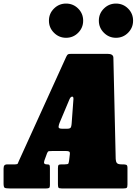

<svg xmlns="http://www.w3.org/2000/svg" viewBox="-60 -1057 775 1077"><path d="M-40 -28.5V-110.5Q-40 -123.5 -35.5 -129.2Q-31 -135 -17 -135H25.5Q38 -135 40 -140.2Q42 -145.5 45.5 -153.5L311.5 -738.5Q317 -750 321.5 -752.5Q326 -755 343 -755H543Q575.5 -755 576 -733.5L589 -165.5Q589.5 -151.5 595.2 -143.2Q601 -135 622.5 -135H628.5Q641.5 -135 648.2 -132.5Q655 -130 655 -115.5V-22.5Q655 -7.5 651 -3.8Q647 0 632.5 0H285.5Q270.5 0 267.8 -4.8Q265 -9.5 265 -24.5V-113.5Q265 -128 268.8 -131.5Q272.5 -135 286.5 -135H303.5Q321.5 -135 323.8 -140Q326 -145 328 -159.5L332 -193.5Q333 -203.5 328 -206.8Q323 -210 308.5 -210H235Q220.5 -210 214.2 -209Q208 -208 204 -197.5L189 -156.5Q181.5 -135 201.5 -135H203.5Q215.5 -135 217.8 -130.8Q220 -126.5 220 -114.5V-18.5Q220 -6 215.5 -3Q211 0 199.5 0H-7Q-28 0 -34 -3.8Q-40 -7.5 -40 -28.5ZM329.5 -499.5 274 -367.5Q269.5 -356.5 268.5 -345.8Q267.5 -335 287.5 -335H318Q335.5 -335 338.5 -345Q341.5 -355 342 -365.5L352 -501.5Q352.5 -515 345 -515Q336 -515 329.5 -499.5ZM590.5 -845Q551 -845 522.8 -873.2Q494.5 -901.5 494.5 -941Q494.5 -981 522.8 -1009Q551 -1037 590.5 -1037Q630.5 -1037 658.5 -1009Q686.5 -981 686.5 -941Q686.5 -901.5 658.5 -873.2Q630.5 -845 590.5 -845ZM310.5 -845Q271 -845 242.8 -873.2Q214.5 -901.5 214.5 -941Q214.5 -981 242.8 -1009Q271 -1037 310.5 -1037Q350.5 -1037 378.5 -1009Q406.5 -981 406.5 -941Q406.5 -901.5 378.5 -873.2Q350.5 -845 310.5 -845Z"/></svg>

Font: Besley* Condensed Fatface
Style: Italic
Weight: 900
Width: 3
Italic angle: -13°
Designer: Owen Earl
Foundry: indestructible type*
Version: Version 3.000; ttfautohint (v1.8.3)